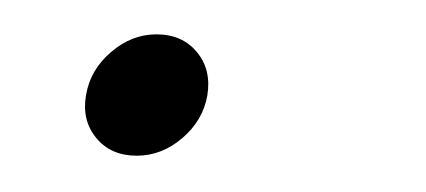

<svg xmlns="http://www.w3.org/2000/svg" viewBox="-20 -84 242 109"><path d="M57.6 4.4Q43 4.4 34.7 -5.6Q26.4 -15.6 28.8 -29.8Q31.2 -44.4 43 -54.4Q54.7 -64.5 68.8 -64.5Q83.5 -64.5 91.8 -54.4Q100.1 -44.4 97.7 -29.8Q95.2 -15.6 83.5 -5.6Q71.8 4.4 57.6 4.4Z"/></svg>

Font: Inter Display Extra Light
Style: Italic
Weight: 200
Italic angle: -9.39999°
Designer: Rasmus Andersson
Foundry: rsms
Version: Version 4.000;git-4fc901f